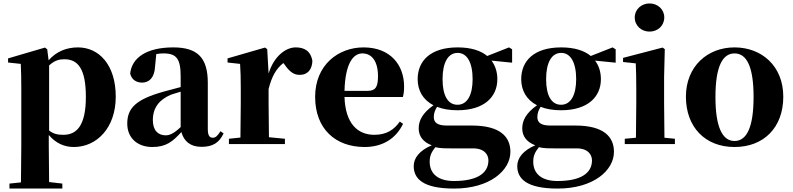

<svg xmlns="http://www.w3.org/2000/svg" viewBox="-20 -839 4616 1118"><path d="M410 17C543 17 654 -94 654 -276C654 -461 557 -563 434 -563C368 -563 309 -540 263 -488L255 -552L242 -562L27 -499V-475L101 -467C103 -419 104 -385 104 -320V7L102 223L35 230V259H343V230L266 221L264 6V-53C305 -5 354 17 410 17ZM266 -458C299 -488 325 -494 355 -494C434 -494 480 -438 480 -275C480 -108 427 -54 349 -54C316 -54 291 -59 266 -79Z M1153 16C1218 16 1256 -7 1282 -62L1264 -75C1245 -45 1234 -37 1219 -37C1200 -37 1190 -50 1190 -88V-357C1190 -502 1131 -563 989 -563C834 -563 747 -503 738 -410C747 -376 772 -358 808 -358C846 -358 880 -384 883 -453L890 -524C905 -527 918 -528 932 -528C1008 -528 1032 -497 1032 -393V-332L935 -306C772 -261 721 -210 721 -119C721 -35 781 17 867 17C947 17 985 -14 1036 -70C1051 -17 1088 16 1153 16ZM1032 -99C991 -60 966 -51 945 -51C900 -51 870 -80 870 -140C870 -213 909 -259 974 -287C988 -292 1009 -298 1032 -305Z M1544 -321C1563 -395 1588 -439 1630 -472L1637 -463C1663 -426 1687 -403 1725 -403C1775 -403 1797 -438 1799 -484C1789 -544 1750 -563 1702 -563C1643 -563 1575 -511 1544 -411L1536 -553L1523 -562L1305 -499V-475L1378 -467C1381 -419 1382 -387 1382 -321V-238C1382 -182 1381 -96 1380 -38L1313 -31V0H1639V-31L1546 -40L1544 -238Z M2103 17C2207 17 2285 -31 2327 -118L2308 -131C2275 -84 2231 -54 2160 -54C2063 -54 1991 -119 1986 -274H2326C2331 -293 2333 -310 2333 -335C2333 -462 2252 -563 2097 -563C1950 -563 1815 -461 1815 -275C1815 -88 1934 17 2103 17ZM1986 -310C1990 -466 2035 -528 2090 -528C2144 -528 2181 -484 2181 -395C2181 -333 2167 -310 2121 -310Z M2644 -229C2586 -229 2557 -286 2557 -378C2557 -475 2589 -531 2645 -531C2699 -531 2732 -476 2732 -378C2732 -286 2701 -229 2644 -229ZM2644 -197C2801 -197 2876 -276 2876 -378C2876 -420 2864 -457 2842 -486L2962 -474V-552L2944 -563L2817 -513C2780 -544 2723 -563 2645 -563C2487 -563 2412 -485 2412 -378C2412 -313 2442 -258 2504 -226C2439 -180 2418 -136 2418 -91C2418 -45 2445 -11 2494 7C2423 37 2389 81 2389 128C2389 199 2439 259 2624 259C2832 259 2952 154 2952 45C2952 -43 2892 -108 2727 -108H2581C2528 -108 2506 -125 2506 -157C2506 -179 2512 -196 2525 -217C2557 -204 2597 -197 2644 -197ZM2515 18C2542 25 2570 25 2624 25H2735C2802 25 2824 63 2824 95C2824 170 2758 215 2623 215C2535 215 2482 176 2482 102C2482 66 2494 45 2515 18Z M3247 -229C3189 -229 3160 -286 3160 -378C3160 -475 3192 -531 3248 -531C3302 -531 3335 -476 3335 -378C3335 -286 3304 -229 3247 -229ZM3247 -197C3404 -197 3479 -276 3479 -378C3479 -420 3467 -457 3445 -486L3565 -474V-552L3547 -563L3420 -513C3383 -544 3326 -563 3248 -563C3090 -563 3015 -485 3015 -378C3015 -313 3045 -258 3107 -226C3042 -180 3021 -136 3021 -91C3021 -45 3048 -11 3097 7C3026 37 2992 81 2992 128C2992 199 3042 259 3227 259C3435 259 3555 154 3555 45C3555 -43 3495 -108 3330 -108H3184C3131 -108 3109 -125 3109 -157C3109 -179 3115 -196 3128 -217C3160 -204 3200 -197 3247 -197ZM3118 18C3145 25 3173 25 3227 25H3338C3405 25 3427 63 3427 95C3427 170 3361 215 3226 215C3138 215 3085 176 3085 102C3085 66 3097 45 3118 18Z M3762 -655C3810 -655 3848 -689 3848 -738C3848 -784 3810 -819 3762 -819C3715 -819 3676 -784 3676 -738C3676 -689 3715 -655 3762 -655ZM3682 0H3910V-31L3849 -37C3848 -95 3847 -182 3847 -238V-392L3851 -553L3838 -562L3608 -502V-478L3682 -470C3684 -423 3685 -384 3685 -318V-238L3683 -37L3618 -31V0Z M4257 17C4428 17 4541 -97 4541 -276C4541 -455 4415 -563 4257 -563C4100 -563 3974 -453 3974 -276C3974 -100 4085 17 4257 17ZM4257 -18C4186 -18 4146 -100 4146 -274C4146 -449 4186 -528 4257 -528C4329 -528 4368 -449 4368 -274C4368 -100 4329 -18 4257 -18Z"/></svg>

Font: GenKiMin2 TW H
Style: Regular
Weight: 900
Version: Version 2.100;PS 2.1;hotconv 16.6.51;makeotf.lib2.5.65220 DE